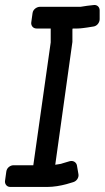

<svg xmlns="http://www.w3.org/2000/svg" viewBox="-44 -707 415 761"><path d="M243 -590C243 -590 243 -591 244 -594H262C278 -594 292 -597 302 -598L327 -602C341 -604 351 -618 351 -631V-666C351 -679 341 -689 327 -687L301 -684C290 -683 280 -680 275 -680H114C103 -680 87 -671 85 -655L80 -619C78 -608 85 -594 101 -594H157V-588V-539L88 -52H9C-2 -52 -17 -43 -19 -27L-24 9C-26 20 -19 34 -3 34H143C169 34 197 29 219 23L246 15C260 11 269 -3 267 -16L261 -51C259 -63 247 -72 232 -68L205 -60C200 -58 195 -57 194 -57L175 -54L243 -541V-545Z"/></svg>

Font: Reckless Catfish
Style: HeavyIt
Weight: 400
Foundry: Cannot Into Space Fonts
Version: Version 0.2894